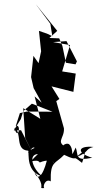

<svg xmlns="http://www.w3.org/2000/svg" viewBox="-20 -913 495 976"><path d="M50 -250 86 -308 98 -348 142 -386 247 -345 117 -346 81 -338 60 -272C90 -287 73 -191 53 -263C94 -242 54 -151 123 -147C129 -132 143 -173 156 -161C84 -130 158 -126 124 -164C127 -121 113 -37 201 -14C155 -39 115 -127 173 -130C105 -65 166 -114 182 -87C261 -121 275 -48 223 -120C210 -48 176 23 155 -38C221 44 167 45 205 43C196 33 212 -7 238 9C235 -96 261 -78 306 -126C390 -85 335 -134 397 -85C421 -154 417 -158 369 -115C436 -140 410 -155 455 -166C374 -174 367 -135 449 -111C357 -92 380 -125 365 -163C332 -95 362 -151 331 -180C312 -192 266 -155 335 -157C252 -189 309 -206 305 -261L266 -399L282 -410L242 -474L353 -446L365 -539L296 -550L336 -684L250 -699L318 -704L371 -601L364 -586L315 -594L297 -680L281 -718L231 -720L271 -756L161 -893L236 -792L246 -729L219 -742L178 -756L189 -652L176 -592L150 -629L138 -521L151 -465L192 -391L156 -423L185 -309L98 -363L108 -212L143 -141L87 -251Z"/></svg>

Font: Hussar Lance
Style: Regular
Weight: 700
Foundry: Cannot Into Space Fonts, PlusOne Fonts
Version: Version 2.27